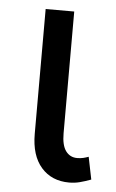

<svg xmlns="http://www.w3.org/2000/svg" viewBox="-44 -546 356 589"><g transform="rotate(5 134.0 -252.0)"><path d="M258 -5Q239 2 223.5 6Q208 10 191 10Q137 10 105 -26.5Q73 -63 73 -130V-514H161V-139Q161 -102 174 -84.5Q187 -67 209 -67Q219 -67 227.5 -69Q236 -71 244 -74Z"/></g></svg>

Font: Radio Canada Condensed
Style: Regular
Weight: 400
Width: 3
Designer: Charles Daoud, Etienne Aubert Bonn, Alexandre Saumier Demers, Jacques Le Bailly
Foundry: Radio-Canada
Version: Version 2.104; ttfautohint (v1.8.4.7-5d5b);gftools[0.9.28.de